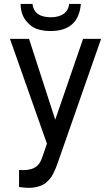

<svg xmlns="http://www.w3.org/2000/svg" viewBox="-20 -719 525 959"><path d="M83 -699.2H142.1Q150.4 -632.8 233.9 -632.8Q273.4 -632.8 297.9 -649.9Q322.3 -667 325.2 -699.2H383.8Q372.6 -564 231.9 -564Q196.8 -564 166 -573.7Q135.3 -583.5 109.9 -615.2Q83.5 -647.9 83 -699.2ZM75.2 129.9Q123.5 133.8 150.6 119.6Q177.7 105.5 189.9 69.8L214.4 -1.5L29.8 -524.9H125L255.9 -121.1L395 -524.9H484.9L270 89.8Q263.7 108.4 258.1 121.8Q252.4 135.3 244.9 149.9Q237.3 164.6 229 174.3Q220.7 184.1 210 193.4Q199.2 202.6 186 207.8Q172.9 212.9 156.5 216.3Q140.1 219.7 119.9 219.2Q99.6 218.8 75.2 214.8Z"/></svg>

Font: Miedinger*
Style: Book
Weight: 400
Version: Version 001.000